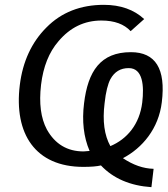

<svg xmlns="http://www.w3.org/2000/svg" viewBox="-20 -681 694 795"><path d="M650 -258C667 -396 624 -465 522 -465C396 -465 344 -386 328 -253C319 -180 326 -114 351 -56L326 -54C259 -54 208 -84 174 -145C149 -192 141 -253 150 -330C159 -405 183 -465 222 -510C270 -567 329 -596 400 -596C454 -596 494 -581 521 -552L577 -602C535 -641 479 -661 410 -661C314 -661 234 -630 172 -567C111 -506 74 -426 62 -329C37 -126 127 10 325 10C357 10 381 8 398 4C449 58 519 88 607 94L616 18C573 17 531 2 489 -26C569 -68 637 -148 650 -258ZM437 -76C412 -121 404 -180 413 -253C418 -301 427 -334 437 -353C454 -384 479 -399 513 -399C572 -399 577 -325 569 -257C558 -166 506 -105 437 -76Z"/></svg>

Font: Gamestation Display
Style: Italic
Weight: 400
Designer: Jonas Hecksher
Foundry: Jonas Hecksher, Playtypeª, e-types AS
Version: Version 1.003